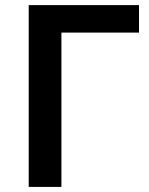

<svg xmlns="http://www.w3.org/2000/svg" viewBox="-20 -734 587 754"><path d="M92.8 -713.9V0H221.2V-606H525.9V-713.9Z"/></svg>

Font: Noto Reveo Sans
Style: Regular
Weight: 600
Designer: Monotype Design Team
Foundry: Monotype Imaging Inc.
Version: Version 2.007